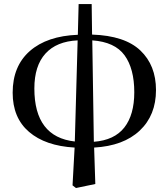

<svg xmlns="http://www.w3.org/2000/svg" viewBox="-20 -715 838 955"><path d="M352.1 -11.2 366.2 -514.2Q261.2 -509.3 206.1 -448.5Q150.9 -387.7 150.9 -274.9Q150.9 -33.7 352.1 -11.2ZM340.8 207 351.1 19Q205.6 10.7 124.3 -59.1Q43 -128.9 43 -253.9Q43 -386.2 128.4 -461.2Q213.9 -536.1 367.2 -542L371.1 -694.8H436L438 -543Q600.6 -537.6 678.2 -463.9Q755.9 -390.1 755.9 -267.1Q755.9 -141.6 675 -65.4Q594.2 10.7 448.2 19L454.1 200.2L357.9 220.2ZM439 -514.2 446.8 -9.8Q548.8 -17.6 598.4 -80.8Q647.9 -144 647.9 -255.9Q647.9 -373.5 599.6 -439.9Q551.3 -506.3 439 -514.2Z"/></svg>

Font: Source Han Serif TW SemiBold
Style: Regular
Weight: 600
Designer: Ryoko NISHIZUKA Ë•øÂ°öÊ∂ºÂ≠ê (kana & ideographs); Frank Grie√ühammer (Latin, Greek & Cyrillic); Wenlong ZHANG Âº†ÊñáÈæô 
Foundry: Adobe
Version: Version 2.003;hotconv 1.1.1;makeotfexe 2.6.0